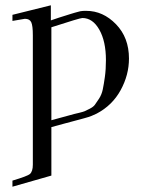

<svg xmlns="http://www.w3.org/2000/svg" viewBox="-20 -477 540 725"><path d="M27 205Q84 188 93 180Q104 170 104 145V-344Q104 -380 98 -393Q92 -406 74 -406Q71 -406 27 -398V-421L172 -457V-400Q186 -405 203 -410.5Q220 -416 228.5 -418.5Q237 -421 247.5 -424.5Q258 -428 262.5 -429Q267 -430 273.5 -432Q280 -434 283 -434.5Q286 -435 290.5 -435.5Q295 -436 298 -436Q301 -436 306 -436Q369 -436 418 -385.5Q467 -335 467 -256Q467 -194 435.5 -136.5Q404 -79 345 -48Q337 -44 326 -39.5Q315 -35 298 -30.5Q281 -26 266.5 -22Q252 -18 223.5 -10.5Q195 -3 174 3V186L27 228ZM174 -23Q180 -25 262 -47Q263 -47 279 -51Q295 -55 299.5 -57Q304 -59 318 -66Q332 -73 338 -81Q344 -89 354 -104.5Q364 -120 368 -139Q372 -158 376 -186.5Q380 -215 380 -250Q380 -321 355 -365Q330 -409 291 -409Q282 -409 174 -374Z"/></svg>

Font: CMU Serif
Style: Roman
Weight: 500
Version: Version 0.7.0